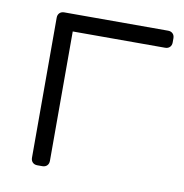

<svg xmlns="http://www.w3.org/2000/svg" viewBox="-65 -582 617 643"><g transform="rotate(10 244.0 -260.0)"><path d="M142 -22Q142 -12 136 -6Q130 0 120 0H103Q93 0 87 -6Q81 -12 81 -22V-498Q81 -508 87 -514Q93 -520 103 -520H456Q466 -520 472 -514Q478 -508 478 -498V-484Q478 -474 472 -468Q466 -462 456 -462H142Z"/></g></svg>

Font: Rubik
Style: Regular
Weight: 300
Designer: Hubert & Fischer
Foundry: Hubert & Fischer
Version: Version 1.100